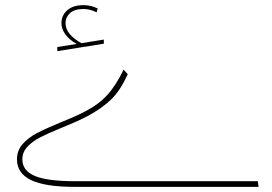

<svg xmlns="http://www.w3.org/2000/svg" viewBox="-20 -727 1058 747"><path d="M46 -107Q46 -142 68.5 -167Q91 -192 123.5 -209Q156 -226 216 -251Q227 -255 258.5 -268.5Q290 -282 314 -295Q364 -321 397 -357Q430 -393 461 -456L477 -438Q448 -375 414 -341.5Q380 -308 324 -277Q289 -258 220 -230Q166 -208 136 -192.5Q106 -177 86.5 -156Q67 -135 67 -107Q67 -63 115.5 -42.5Q164 -22 272 -22H983L986 0H270Q155 0 100.5 -26.5Q46 -53 46 -107ZM384 -573V-557L203 -528V-544L278 -556Q250 -572 234.5 -593Q219 -614 219 -637Q219 -667 241.5 -687Q264 -707 305 -707Q334 -707 360 -694L356 -679Q330 -692 305 -692Q270 -692 252.5 -676Q235 -660 235 -637Q235 -593 297 -559Z"/></svg>

Font: FiraGO Thin
Style: Italic
Weight: 100
Italic angle: -8°
Designer: bBox Type GmbH
Foundry: bBox Type GmbH
Version: Version 1.001